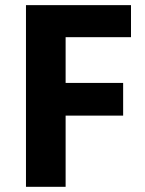

<svg xmlns="http://www.w3.org/2000/svg" viewBox="-20 -720 560 740"><path d="M80.1 -700.2H484.9V-576.7H232.9V-400.4H454.6V-274.4H232.9V0H80.1Z"/></svg>

Font: DavidDev Light
Style: Regular
Weight: 300
Designer: David.dev
Foundry: David.dev
Version: Version 1.001;FEAKit 1.0